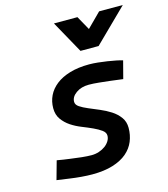

<svg xmlns="http://www.w3.org/2000/svg" viewBox="-112 -835 816 932"><g transform="rotate(-15 296.0 -369.0)"><path d="M501 -399Q469 -403 438 -407Q412 -410 383 -413Q354 -416 332 -416Q294 -416 268 -397.5Q242 -379 242 -354Q242 -339 258.5 -328Q275 -317 300 -306.5Q325 -296 353.5 -284Q382 -272 407 -256Q432 -240 448.5 -217.5Q465 -195 465 -164Q465 -128 452 -96.5Q439 -65 411.5 -41.5Q384 -18 340.5 -4.5Q297 9 237 9Q213 9 182.5 6.5Q152 4 125 0Q93 -4 61 -9L87 -102Q120 -96 152 -92Q179 -88 208 -85Q237 -82 258 -82Q277 -82 295 -88Q313 -94 326.5 -104Q340 -114 348 -127Q356 -140 356 -154Q356 -170 339.5 -182Q323 -194 299 -205Q275 -216 246 -227.5Q217 -239 193 -255Q169 -271 152.5 -294Q136 -317 136 -350Q136 -384 150 -413Q164 -442 192 -464Q220 -486 262 -498.5Q304 -511 359 -511Q379 -511 403 -508.5Q427 -506 449.5 -502.5Q472 -499 492 -495Q512 -491 524 -487ZM246 -747H364L403 -677L473 -747H592L427 -585H336Z"/></g></svg>

Font: Panefresco 750wt
Style: Italic
Weight: 750
Foundry: Campivisivi & Chank Co
Version: Version 1.000